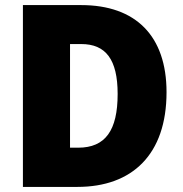

<svg xmlns="http://www.w3.org/2000/svg" viewBox="-20 -734 720 754"><path d="M634 -372C634 -593 513 -714 299 -714H70V0H284C499 0 634 -127 634 -372ZM442 -365C442 -222 394 -154 287 -154H255V-561H299C395 -561 442 -501 442 -365Z"/></svg>

Font: Noto Sans Sinhala SemiCondensed Black
Style: Regular
Weight: 900
Width: 4
Designer: Jelle Bosma - Monotype Design Team
Foundry: Monotype Imaging Inc.
Version: Version 2.006